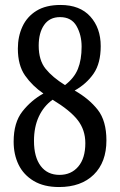

<svg xmlns="http://www.w3.org/2000/svg" viewBox="-20 -744 482 774"><path d="M218 10Q157 10 116 -14.5Q75 -39 55 -80Q35 -121 35 -173Q35 -250 70.5 -295Q106 -340 155 -367Q110 -398 81 -439.5Q52 -481 52 -548Q52 -597 70.5 -637Q89 -677 127 -700.5Q165 -724 224 -724Q302 -724 344 -677.5Q386 -631 386 -558Q386 -489 357.5 -447.5Q329 -406 281 -379Q339 -346 374 -301.5Q409 -257 409 -178Q409 -90 358 -40Q307 10 218 10ZM242 -401Q279 -429 294 -466Q309 -503 309 -556Q309 -603 288.5 -639Q268 -675 222 -675Q180 -675 158 -643.5Q136 -612 136 -560Q136 -501 164 -466.5Q192 -432 242 -401ZM220 -39Q267 -39 295.5 -72.5Q324 -106 324 -167Q324 -220 293.5 -259.5Q263 -299 192 -342Q156 -316 136.5 -274Q117 -232 117 -176Q117 -111 144 -75Q171 -39 220 -39Z"/></svg>

Font: Noto Serif Khmer ExtraCondensed
Style: Regular
Weight: 400
Width: 2
Designer: Danh Hong and the Monotype Design Team
Foundry: Monotype Imaging Inc.
Version: Version 2.004; ttfautohint (v1.8.4.7-5d5b)